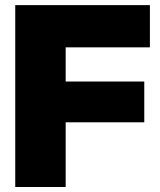

<svg xmlns="http://www.w3.org/2000/svg" viewBox="-20 -748 640 768"><path d="M41 0V-727.5H579.6V-558.6H242.7V-421.9H557.1V-258.8H242.7V0Z"/></svg>

Font: Inter 28pt Black
Style: Regular
Weight: 900
Designer: Rasmus Andersson
Foundry: rsms
Version: Version 4.001;git-66647c0bb